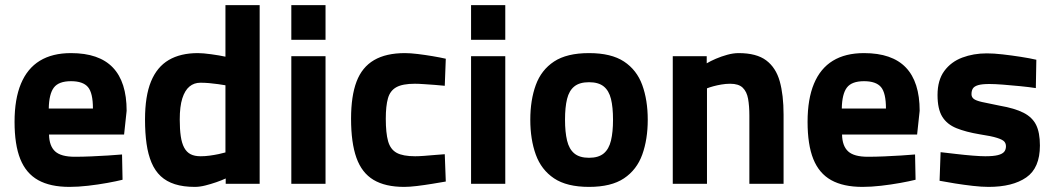

<svg xmlns="http://www.w3.org/2000/svg" viewBox="-20 -720 4128 752"><path d="M252 12Q177 12 129.5 -14.5Q82 -41 59.5 -97Q37 -153 37 -243Q37 -332 62 -392Q87 -452 136 -482Q185 -512 258 -512Q368 -512 422 -455.5Q476 -399 476 -286L466 -193H172Q173 -148 196 -127Q219 -106 273 -106Q303 -106 337.5 -107.5Q372 -109 404 -111Q436 -113 458 -115L460 -16Q436 -10 400 -3.5Q364 3 325 7.5Q286 12 252 12ZM171 -295H344Q344 -356 324.5 -379Q305 -402 258 -402Q210 -402 191 -377Q172 -352 171 -295Z M743 12Q698 12 665 1.5Q632 -9 609.5 -30Q587 -51 573.5 -83Q560 -115 554 -157Q548 -199 548 -252Q548 -344 571.5 -401Q595 -458 641 -485Q687 -512 755 -512Q775 -512 807.5 -507.5Q840 -503 863 -498V-700H997V0H864V-21Q849 -14 827.5 -6.5Q806 1 784 6.5Q762 12 743 12ZM766 -108Q783 -108 801.5 -110.5Q820 -113 836.5 -116.5Q853 -120 863 -123V-386Q851 -388 834 -390.5Q817 -393 799 -394.5Q781 -396 765 -396Q740 -396 722 -381Q704 -366 694 -334.5Q684 -303 684 -252Q684 -214 688 -186.5Q692 -159 701.5 -141.5Q711 -124 726.5 -116Q742 -108 766 -108Z M1121 0V-500H1255V0ZM1121 -564V-700H1255V-564Z M1563 12Q1489 12 1443 -15.5Q1397 -43 1376 -102Q1355 -161 1355 -255Q1355 -344 1376.5 -400.5Q1398 -457 1445 -484.5Q1492 -512 1566 -512Q1587 -512 1616 -508.5Q1645 -505 1674.5 -500Q1704 -495 1726 -490L1722 -384Q1705 -386 1683 -387.5Q1661 -389 1640 -390.5Q1619 -392 1605 -392Q1557 -392 1532.5 -378.5Q1508 -365 1499.5 -335Q1491 -305 1491 -255Q1491 -199 1500 -167Q1509 -135 1533.5 -121.5Q1558 -108 1606 -108Q1620 -108 1640.5 -109.5Q1661 -111 1683 -113Q1705 -115 1722 -116L1726 -9Q1703 -5 1672.5 0Q1642 5 1613 8.5Q1584 12 1563 12Z M1825 0V-500H1959V0ZM1825 -564V-700H1959V-564Z M2287 12Q2200 12 2150 -21.5Q2100 -55 2078.5 -114.5Q2057 -174 2057 -251Q2057 -328 2078.5 -387Q2100 -446 2150 -479Q2200 -512 2287 -512Q2374 -512 2424 -479Q2474 -446 2495.5 -387Q2517 -328 2517 -251Q2517 -174 2495.5 -114.5Q2474 -55 2424 -21.5Q2374 12 2287 12ZM2287 -102Q2324 -102 2344.5 -119Q2365 -136 2373 -169.5Q2381 -203 2381 -251Q2381 -300 2373 -332.5Q2365 -365 2344.5 -381.5Q2324 -398 2287 -398Q2250 -398 2229.5 -381.5Q2209 -365 2201 -332.5Q2193 -300 2193 -251Q2193 -203 2201 -169.5Q2209 -136 2229.5 -119Q2250 -102 2287 -102Z M2615 0V-500H2748V-472Q2763 -481 2784 -490Q2805 -499 2828.5 -505.5Q2852 -512 2873 -512Q2943 -512 2981 -483.5Q3019 -455 3034 -401.5Q3049 -348 3049 -271V0H2915V-267Q2915 -305 2910 -333Q2905 -361 2889 -376.5Q2873 -392 2840 -392Q2823 -392 2805.5 -389Q2788 -386 2773.5 -382Q2759 -378 2749 -374V0Z M3358 12Q3283 12 3235.5 -14.5Q3188 -41 3165.5 -97Q3143 -153 3143 -243Q3143 -332 3168 -392Q3193 -452 3242 -482Q3291 -512 3364 -512Q3474 -512 3528 -455.5Q3582 -399 3582 -286L3572 -193H3278Q3279 -148 3302 -127Q3325 -106 3379 -106Q3409 -106 3443.5 -107.5Q3478 -109 3510 -111Q3542 -113 3564 -115L3566 -16Q3542 -10 3506 -3.5Q3470 3 3431 7.5Q3392 12 3358 12ZM3277 -295H3450Q3450 -356 3430.5 -379Q3411 -402 3364 -402Q3316 -402 3297 -377Q3278 -352 3277 -295Z M3852 12Q3825 12 3790 8Q3755 4 3720.5 -1.5Q3686 -7 3660 -12L3664 -124Q3691 -121 3724.5 -117Q3758 -113 3789.5 -110.5Q3821 -108 3839 -108Q3871 -108 3888.5 -112.5Q3906 -117 3913 -125.5Q3920 -134 3920 -147Q3920 -158 3913.5 -165.5Q3907 -173 3885 -180Q3863 -187 3817 -194Q3763 -203 3726 -218Q3689 -233 3670.5 -263Q3652 -293 3652 -348Q3652 -406 3678.5 -442Q3705 -478 3749 -494.5Q3793 -511 3845 -511Q3872 -511 3907 -507Q3942 -503 3977.5 -497.5Q4013 -492 4039 -486L4037 -375Q4011 -379 3976 -382.5Q3941 -386 3908.5 -388.5Q3876 -391 3855 -391Q3826 -391 3811 -386.5Q3796 -382 3790.5 -373.5Q3785 -365 3785 -351Q3785 -340 3793.5 -333Q3802 -326 3826 -320.5Q3850 -315 3896 -306Q3954 -296 3988.5 -278.5Q4023 -261 4038 -231Q4053 -201 4053 -150Q4053 -62 3999.5 -25Q3946 12 3852 12Z"/></svg>

Font: Titillium Web SemiBold
Style: Regular
Weight: 600
Designer: Mohamed Gaber, Accademia di Belle Arti di Urbino
Foundry: Kief Type Foundry, Accademia di Belle Arti di Urbino
Version: Version 3.000; ttfautohint (v1.8.4)